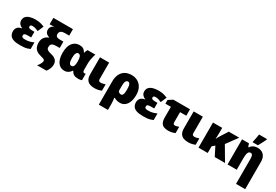

<svg xmlns="http://www.w3.org/2000/svg" viewBox="77 -2108 5267 3661"><g transform="rotate(30 2710.5 -277.5)"><path d="M386 -349V-225H324Q280 -225 259.5 -219.5Q239 -214 233.5 -204Q228 -194 228 -179Q228 -170 230.5 -159Q233 -148 249.5 -140Q266 -132 307 -132Q366 -132 411 -145.5Q456 -159 488 -175V-29Q461 -17 432 -8Q403 1 365 5.5Q327 10 272 10Q181 10 126.5 -9.5Q72 -29 48.5 -66.5Q25 -104 25 -157Q25 -205 55 -241.5Q85 -278 150 -287V-292Q112 -304 85 -336Q58 -368 58 -413Q58 -468 89.5 -500.5Q121 -533 174 -548Q227 -563 292 -563Q333 -563 364.5 -558.5Q396 -554 425.5 -544.5Q455 -535 488 -521L433 -392Q396 -409 365 -418Q334 -427 302 -427Q274 -427 263 -417Q252 -407 252 -390Q252 -369 270 -359Q288 -349 338 -349Z M557 -208Q557 -254 570.5 -289Q584 -324 612 -350.5Q640 -377 685 -395V-399Q652 -407 630 -422.5Q608 -438 597 -461.5Q586 -485 586 -515Q586 -538 595.5 -559Q605 -580 623 -597Q641 -614 667 -624Q647 -622 625.5 -620Q604 -618 580 -618H566V-760H997V-618H899Q877 -618 857 -614Q837 -610 821 -600Q805 -590 796 -572.5Q787 -555 787 -529Q787 -498 808 -480.5Q829 -463 884 -463H958V-323H886Q828 -323 801.5 -310Q775 -297 768 -276Q761 -255 761 -231Q761 -209 769.5 -193Q778 -177 803.5 -164.5Q829 -152 880 -140Q932 -128 962 -106Q992 -84 1005.5 -55Q1019 -26 1019 9Q1019 55 1002.5 96.5Q986 138 955 178H748Q773 152 788.5 126.5Q804 101 811 80.5Q818 60 818 50Q818 36 810.5 26.5Q803 17 784 8.5Q765 0 728 -8Q665 -23 627.5 -50.5Q590 -78 573.5 -117.5Q557 -157 557 -208Z M1318 -138Q1343 -138 1357 -152.5Q1371 -167 1377.5 -196Q1384 -225 1384 -270V-275Q1384 -341 1369 -377Q1354 -413 1316 -413Q1287 -413 1271.5 -377Q1256 -341 1256 -273Q1256 -207 1271.5 -172.5Q1287 -138 1318 -138ZM1246 10Q1158 10 1104.5 -62.5Q1051 -135 1051 -274Q1051 -417 1109 -489Q1167 -561 1260 -561Q1313 -561 1346 -541Q1379 -521 1400 -479H1408Q1412 -496 1420 -517Q1428 -538 1440 -553H1610Q1603 -532 1593.5 -497.5Q1584 -463 1576.5 -419Q1569 -375 1569 -324V-199Q1569 -164 1580 -152Q1591 -140 1606 -140Q1612 -140 1620.5 -142Q1629 -144 1633 -145V-3Q1629 0 1614.5 3Q1600 6 1583.5 8Q1567 10 1557 10Q1496 10 1461 -8Q1426 -26 1402 -72H1389Q1376 -50 1355.5 -31Q1335 -12 1308 -1Q1281 10 1246 10Z M1914 -190Q1914 -159 1930.5 -149.5Q1947 -140 1963 -140Q1989 -140 2010.5 -145.5Q2032 -151 2063 -161V-21Q2033 -8 1996 1Q1959 10 1909 10Q1854 10 1809.5 -6.5Q1765 -23 1738.5 -65Q1712 -107 1712 -181V-553H1914Z M2671 -276Q2671 -186 2646.5 -122Q2622 -58 2577.5 -24Q2533 10 2471 10Q2437 10 2403.5 1Q2370 -8 2348 -23H2333Q2337 0 2341 37.5Q2345 75 2345 107V240H2144V-273Q2144 -362 2174.5 -427Q2205 -492 2264 -527.5Q2323 -563 2410 -563Q2485 -563 2544 -529Q2603 -495 2637 -430.5Q2671 -366 2671 -276ZM2408 -421Q2378 -421 2361.5 -390.5Q2345 -360 2345 -299V-175Q2356 -157 2375 -147.5Q2394 -138 2409 -138Q2438 -138 2452.5 -169Q2467 -200 2467 -276Q2467 -353 2452.5 -387Q2438 -421 2408 -421Z M3095 -349V-225H3033Q2989 -225 2968.5 -219.5Q2948 -214 2942.5 -204Q2937 -194 2937 -179Q2937 -170 2939.5 -159Q2942 -148 2958.5 -140Q2975 -132 3016 -132Q3075 -132 3120 -145.5Q3165 -159 3197 -175V-29Q3170 -17 3141 -8Q3112 1 3074 5.5Q3036 10 2981 10Q2890 10 2835.5 -9.5Q2781 -29 2757.5 -66.5Q2734 -104 2734 -157Q2734 -205 2764 -241.5Q2794 -278 2859 -287V-292Q2821 -304 2794 -336Q2767 -368 2767 -413Q2767 -468 2798.5 -500.5Q2830 -533 2883 -548Q2936 -563 3001 -563Q3042 -563 3073.5 -558.5Q3105 -554 3134.5 -544.5Q3164 -535 3197 -521L3142 -392Q3105 -409 3074 -418Q3043 -427 3011 -427Q2983 -427 2972 -417Q2961 -407 2961 -390Q2961 -369 2979 -359Q2997 -349 3047 -349Z M3694 -553V-411H3557V-193Q3557 -168 3566.5 -154Q3576 -140 3595 -140Q3617 -140 3637.5 -145.5Q3658 -151 3683 -161V-22Q3655 -9 3617 0Q3579 9 3532 9Q3477 9 3437 -7.5Q3397 -24 3376 -65Q3355 -106 3355 -182V-411H3234V-492L3328 -553Z M3977 -190Q3977 -159 3993.5 -149.5Q4010 -140 4026 -140Q4052 -140 4073.5 -145.5Q4095 -151 4126 -161V-21Q4096 -8 4059 1Q4022 10 3972 10Q3917 10 3872.5 -6.5Q3828 -23 3801.5 -65Q3775 -107 3775 -181V-553H3977Z M4778 -553 4601 -311 4784 0H4558L4459 -195L4403 -147V0H4200V-553H4403V-433Q4403 -392 4401 -362.5Q4399 -333 4397 -314H4402Q4407 -327 4420 -349.5Q4433 -372 4450 -400L4548 -553Z M5184 -563Q5233 -563 5274.5 -542Q5316 -521 5341.5 -476Q5367 -431 5367 -360V240H5165V-315Q5165 -360 5153 -386.5Q5141 -413 5113 -413Q5084 -413 5068.5 -393Q5053 -373 5047.5 -335Q5042 -297 5042 -242V0H4840V-553H4991L5016 -485H5028Q5045 -513 5069 -530Q5093 -547 5122.5 -555Q5152 -563 5184 -563ZM5042 -622Q5046 -639 5051 -661Q5056 -683 5060.5 -707Q5065 -731 5069 -754Q5073 -777 5075 -795H5249V-782Q5236 -754 5222 -725.5Q5208 -697 5192.5 -668Q5177 -639 5158 -606H5042Z"/></g></svg>

Font: Noto Sans Display Black
Style: Regular
Weight: 900
Designer: Monotype Design Team
Foundry: Monotype Imaging Inc.
Version: Version 2.003